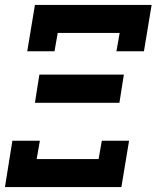

<svg xmlns="http://www.w3.org/2000/svg" viewBox="-23 -755 632 775"><path d="M197 -548 210 -622H460L447 -548H558L589 -735H118L87 -548ZM118 -340H459L477 -454H136ZM-3 0H467L498 -187H388L375 -113H125L138 -187H27Z"/></svg>

Font: Iosevka Sparkle XBdObl
Style: Regular
Weight: 800
Italic angle: -9°
Designer: Belleve Invis
Foundry: Belleve Invis
Version: Version 4.5.0; ttfautohint (v1.8.3)